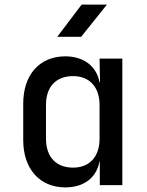

<svg xmlns="http://www.w3.org/2000/svg" viewBox="-20 -805 640 835"><path d="M229 -645H333L445 -785H335ZM264 10C345 10 400 -32 413 -104H414V0H512V-550H413L415 -447H413C400 -517 344 -560 264 -560C153 -560 81 -481 81 -354V-196C81 -69 154 10 264 10ZM298 -76C225 -76 180 -121 180 -202V-349C180 -429 225 -474 298 -474C369 -474 413 -427 413 -348V-202C413 -123 369 -76 298 -76Z"/></svg>

Font: JetBrains Mono Medium
Style: Regular
Weight: 436
Monospace: yes
Designer: Philipp Nurullin, Konstantin Bulenkov
Foundry: JetBrains
Version: Version 2.305